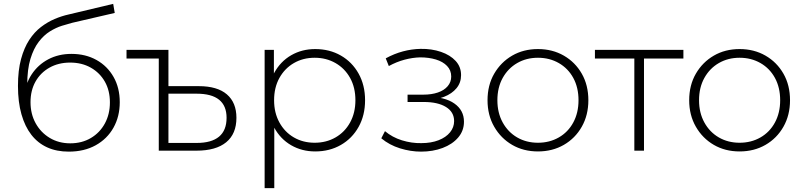

<svg xmlns="http://www.w3.org/2000/svg" viewBox="-20 -780 4165 994"><path d="M336 5Q273 5 224.5 -17Q176 -39 142.5 -82Q109 -125 91 -188.5Q73 -252 73 -335Q73 -416 89 -474.5Q105 -533 131.5 -573.5Q158 -614 192 -640Q226 -666 262.5 -681.5Q299 -697 335 -705L566 -760L574 -713L354 -662Q331 -656 300.5 -646.5Q270 -637 238.5 -617.5Q207 -598 180.5 -563.5Q154 -529 137.5 -475Q121 -421 121 -341Q121 -326 122 -317Q123 -308 124.5 -297.5Q126 -287 128 -267L105 -279Q111 -345 144 -395Q177 -445 230 -473Q283 -501 350 -501Q423 -501 479.5 -469.5Q536 -438 568 -381.5Q600 -325 600 -251Q600 -177 567.5 -119Q535 -61 475.5 -28Q416 5 336 5ZM344 -38Q404 -38 450.5 -65.5Q497 -93 523 -141Q549 -189 549 -250Q549 -311 523 -357Q497 -403 450.5 -429.5Q404 -456 343 -456Q283 -456 236.5 -430Q190 -404 164 -358Q138 -312 138 -251Q138 -190 164.5 -142Q191 -94 237.5 -66Q284 -38 344 -38Z M1009 -334Q1105 -334 1154.5 -291.5Q1204 -249 1204 -170Q1204 -87 1151 -43.5Q1098 0 997 0H802V-477H635V-522H852V-334ZM998 -40Q1075 -40 1114 -72.5Q1153 -105 1153 -170Q1153 -295 998 -295H852V-40Z M1612 4Q1543 4 1487.5 -28Q1432 -60 1399.5 -119.5Q1367 -179 1367 -261Q1367 -343 1399.5 -402.5Q1432 -462 1487.5 -494Q1543 -526 1612 -526Q1686 -526 1744.5 -492.5Q1803 -459 1836.5 -399Q1870 -339 1870 -261Q1870 -183 1836.5 -123Q1803 -63 1744.5 -29.5Q1686 4 1612 4ZM1350 194V-522H1398V-351L1390 -260L1400 -169V194ZM1609 -41Q1669 -41 1717 -68.5Q1765 -96 1792.5 -146Q1820 -196 1820 -261Q1820 -327 1792.5 -376.5Q1765 -426 1717 -453.5Q1669 -481 1609 -481Q1549 -481 1501.5 -453.5Q1454 -426 1426.5 -376.5Q1399 -327 1399 -261Q1399 -196 1426.5 -146Q1454 -96 1501.5 -68.5Q1549 -41 1609 -41Z M2160 5Q2221 5 2271.5 -14Q2322 -33 2352 -68Q2382 -103 2382 -150Q2382 -209 2332.5 -244Q2283 -279 2193 -279L2189 -263Q2239 -263 2279.5 -279Q2320 -295 2343.5 -323.5Q2367 -352 2367 -391Q2367 -434 2339 -464.5Q2311 -495 2263 -511.5Q2215 -528 2157 -527Q2111 -526 2066 -514Q2021 -502 1977 -478L1993 -438Q2033 -460 2074.5 -471Q2116 -482 2155 -483Q2200 -483 2236.5 -472Q2273 -461 2294.5 -438.5Q2316 -416 2316 -384Q2316 -355 2297.5 -333.5Q2279 -312 2246.5 -301Q2214 -290 2172 -290H2090V-252H2174Q2247 -252 2289 -226Q2331 -200 2331 -153Q2331 -121 2310 -95Q2289 -69 2250.5 -54Q2212 -39 2161 -39Q2111 -38 2061 -53.5Q2011 -69 1973 -101L1954 -64Q1996 -29 2051 -12Q2106 5 2160 5Z M2765 4Q2690 4 2631.5 -30Q2573 -64 2538.5 -124Q2504 -184 2504 -261Q2504 -339 2538.5 -398.5Q2573 -458 2631.5 -492Q2690 -526 2765 -526Q2840 -526 2899 -492Q2958 -458 2992 -398.5Q3026 -339 3026 -261Q3026 -184 2992 -124Q2958 -64 2899 -30Q2840 4 2765 4ZM2765 -41Q2825 -41 2873 -68.5Q2921 -96 2948 -146Q2975 -196 2975 -261Q2975 -327 2948 -376.5Q2921 -426 2873 -453.5Q2825 -481 2765 -481Q2705 -481 2657.5 -453.5Q2610 -426 2582.5 -376.5Q2555 -327 2555 -261Q2555 -196 2582.5 -146Q2610 -96 2657.5 -68.5Q2705 -41 2765 -41Z M3264 0V-492L3278 -477H3060V-522H3518V-477H3300L3314 -492V0Z M3809 4Q3734 4 3675.5 -30Q3617 -64 3582.5 -124Q3548 -184 3548 -261Q3548 -339 3582.5 -398.5Q3617 -458 3675.5 -492Q3734 -526 3809 -526Q3884 -526 3943 -492Q4002 -458 4036 -398.5Q4070 -339 4070 -261Q4070 -184 4036 -124Q4002 -64 3943 -30Q3884 4 3809 4ZM3809 -41Q3869 -41 3917 -68.5Q3965 -96 3992 -146Q4019 -196 4019 -261Q4019 -327 3992 -376.5Q3965 -426 3917 -453.5Q3869 -481 3809 -481Q3749 -481 3701.5 -453.5Q3654 -426 3626.5 -376.5Q3599 -327 3599 -261Q3599 -196 3626.5 -146Q3654 -96 3701.5 -68.5Q3749 -41 3809 -41Z"/></svg>

Font: MOST Montserrat Light
Style: Regular
Weight: 300
Designer: Julieta Ulanovsky
Foundry: Julieta Ulanovsky
Version: Version 8.000;March 11, 2024;FontCreator 15.0.0.2926 64-bit